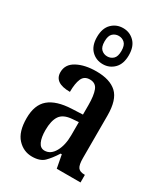

<svg xmlns="http://www.w3.org/2000/svg" viewBox="-201 -906 881 1008"><g transform="rotate(30 239.5 -402.0)"><path d="M162 10Q110 10 73.5 -29.5Q37 -69 37 -151Q37 -232 82 -270Q127 -308 218 -312L284 -315V-373Q284 -430 272 -461.5Q260 -493 224 -493Q190 -493 177.5 -464Q165 -435 165 -384Q70 -384 70 -449Q70 -497 116.5 -522Q163 -547 233 -547Q315 -547 356.5 -508.5Q398 -470 398 -375V-118Q398 -76 409 -61Q420 -46 448 -46H451V0H307L292 -79H285Q259 -38 234.5 -14Q210 10 162 10ZM203 -50Q240 -50 262.5 -90Q285 -130 285 -191V-270L247 -267Q194 -263 174 -233Q154 -203 154 -146Q154 -102 166 -76Q178 -50 203 -50ZM241 -596Q200 -596 172 -624Q144 -652 144 -705Q144 -758 172 -786Q200 -814 241 -814Q281 -814 309 -786Q337 -758 337 -705Q337 -652 309 -624Q281 -596 241 -596ZM241 -643Q262 -643 277 -657Q292 -671 292 -705Q292 -739 277 -753Q262 -767 241 -767Q220 -767 205 -753Q190 -739 190 -705Q190 -671 205 -657Q220 -643 241 -643Z"/></g></svg>

Font: Noto Serif Georgian ExtraCondensed SemiBold
Style: Regular
Weight: 600
Width: 2
Designer: Monotype Design Team, Akaki Razmadze
Foundry: Google LLC
Version: Version 2.003; ttfautohint (v1.8.4.7-5d5b)